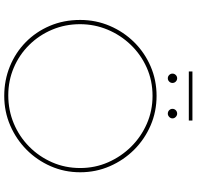

<svg xmlns="http://www.w3.org/2000/svg" viewBox="-31 -888 927 905"><g transform="rotate(90 432.5 -435.5)"><path d="M74 -350Q74 -424 102 -489.5Q130 -555 179 -604.5Q228 -654 293 -682Q358 -710 432 -710Q506 -710 571 -682Q636 -654 685.5 -604.5Q735 -555 763.5 -489.5Q792 -424 792 -350Q792 -276 763.5 -211Q735 -146 685.5 -97Q636 -48 571 -20Q506 8 432 8Q358 8 293 -18.5Q228 -45 179 -93Q130 -141 102 -206.5Q74 -272 74 -350ZM94 -349Q94 -279 120 -217.5Q146 -156 192 -109.5Q238 -63 299 -37Q360 -11 429 -11Q500 -11 562 -37Q624 -63 671 -109.5Q718 -156 745 -217.5Q772 -279 772 -350Q772 -420 745 -481.5Q718 -543 671.5 -590Q625 -637 563.5 -664Q502 -691 432 -691Q360 -691 298.5 -663.5Q237 -636 191 -588Q145 -540 119.5 -478.5Q94 -417 94 -349ZM327 -785Q327 -794 333.5 -800.5Q340 -807 349 -807Q358 -807 364.5 -800.5Q371 -794 371 -785Q371 -776 364.5 -769.5Q358 -763 349 -763Q340 -763 333.5 -769.5Q327 -776 327 -785ZM493 -785Q493 -794 499.5 -800.5Q506 -807 516 -807Q524 -807 531 -800.5Q538 -794 538 -785Q538 -776 531 -769.5Q524 -763 516 -763Q506 -763 499.5 -769.5Q493 -776 493 -785ZM317 -879H548V-862H317Z"/></g></svg>

Font: Synthetic Thin
Style: Regular
Weight: 100
Designer: Santiago Orozco
Foundry: Typemade
Version: Version 2.000; ttfautohint (v1.8.4.7-5d5b)